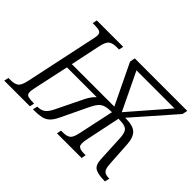

<svg xmlns="http://www.w3.org/2000/svg" viewBox="-155 -991 1269 1269"><g transform="rotate(45 479.0 -357.0)"><path d="M-21 0 -14 -32H8Q42 -32 61.5 -45.5Q81 -59 92 -111L197 -605Q200 -618 202 -629Q204 -640 204 -647Q204 -669 189 -675.5Q174 -682 147 -682H124L130 -714H377L370 -682H346Q312 -682 292.5 -668.5Q273 -655 262 -603L218 -393H615L478 -677L485 -714H976L968 -677L718 -392Q794 -392 821 -363.5Q848 -335 851 -280L862 -104Q864 -62 878 -47.5Q892 -33 923 -33H928L921 0H914Q854 0 827 -16.5Q800 -33 798 -86L789 -269Q787 -306 778.5 -324.5Q770 -343 749 -349.5Q728 -356 691 -356L640 -111Q629 -58 642.5 -45Q656 -32 689 -32H708L702 0H472L478 -32H498Q532 -32 549.5 -45.5Q567 -59 577 -108L630 -356Q594 -356 571 -349.5Q548 -343 532 -325Q516 -307 500 -273L410 -85Q392 -48 372.5 -30Q353 -12 325.5 -6Q298 0 256 0H247L255 -33H258Q289 -33 309.5 -47.5Q330 -62 350 -103L441 -290Q452 -311 463.5 -327Q475 -343 489 -355H210L157 -109Q150 -78 151 -64Q152 -42 170.5 -37Q189 -32 226 -32L219 0ZM676 -402 905 -666H549Z"/></g></svg>

Font: Noto Serif SemiCondensed Light
Style: Italic
Weight: 300
Width: 4
Italic angle: -12°
Designer: Monotype Design Team
Foundry: Monotype Imaging Inc.
Version: Version 2.013; ttfautohint (v1.8.4.7-5d5b)